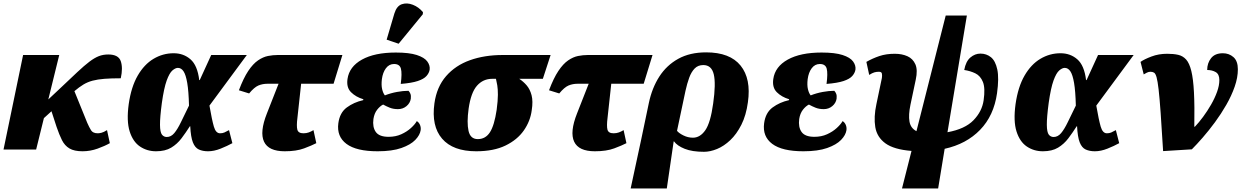

<svg xmlns="http://www.w3.org/2000/svg" viewBox="-29 -848 7053 1089"><path d="M-9 0 102 -536H307L245 -284L310 -345Q369 -401 409 -438.5Q449 -476 478 -498Q507 -520 531.5 -529.5Q556 -539 585 -539Q643 -539 656 -501Q669 -463 656 -404Q602 -404 563.5 -401Q525 -398 496.5 -390.5Q468 -383 444 -368.5Q420 -354 393 -331L466 -151Q477 -126 487.5 -109Q498 -92 526 -92Q534 -92 546.5 -95Q559 -98 578 -110L594 -36Q566 -20 524.5 -5Q483 10 439 10Q392 10 365 -6Q338 -22 322.5 -53Q307 -84 292 -128L263 -217L220 -178L176 0Z M856 10Q805 10 765 -17Q725 -44 706.5 -102.5Q688 -161 701 -257Q715 -355 752 -419Q789 -483 842 -514.5Q895 -546 956 -546Q1012 -546 1051.5 -511.5Q1091 -477 1101 -394H1104L1169 -536H1371L1159 -249Q1173 -168 1184 -130Q1195 -92 1219 -92Q1233 -92 1243.5 -96.5Q1254 -101 1270 -110L1289 -36Q1260 -20 1222.5 -5Q1185 10 1151 10Q1121 10 1099 0Q1077 -10 1065 -40.5Q1053 -71 1050 -132H1048Q1025 -96 1000.5 -63.5Q976 -31 942 -10.5Q908 10 856 10ZM917 -71Q941 -71 959.5 -93Q978 -115 997.5 -155.5Q1017 -196 1043 -249Q1041 -331 1033 -377.5Q1025 -424 1012 -443.5Q999 -463 980 -463Q966 -463 949 -448.5Q932 -434 916.5 -391.5Q901 -349 889 -264Q878 -181 878.5 -139.5Q879 -98 889.5 -84.5Q900 -71 917 -71Z M1586 10Q1494 10 1468.5 -44.5Q1443 -99 1485 -205L1551 -373H1489Q1460 -373 1436.5 -363Q1413 -353 1384 -318L1326 -336Q1352 -405 1379 -445.5Q1406 -486 1434.5 -505.5Q1463 -525 1491 -530.5Q1519 -536 1546 -536H1913L1863 -373H1679L1658 -180Q1652 -133 1657.5 -112.5Q1663 -92 1692 -92Q1709 -92 1722.5 -97Q1736 -102 1749 -110L1765 -36Q1740 -23 1696 -6.5Q1652 10 1586 10Z M2113 10Q1992 10 1936 -32Q1880 -74 1890 -149Q1898 -209 1938 -238.5Q1978 -268 2031 -280L2032 -285Q1989 -298 1962 -325Q1935 -352 1942 -400Q1952 -470 2024 -510Q2096 -550 2216 -550Q2292 -550 2335 -536Q2378 -522 2394.5 -499.5Q2411 -477 2408 -453Q2405 -434 2390 -417Q2375 -400 2340.5 -388.5Q2306 -377 2244 -372Q2252 -432 2245 -458.5Q2238 -485 2206 -485Q2178 -485 2160 -461Q2142 -437 2137 -399Q2133 -365 2138.5 -342Q2144 -319 2154 -307Q2187 -320 2222.5 -326.5Q2258 -333 2288 -333Q2295 -326 2299 -315.5Q2303 -305 2301 -288Q2297 -263 2276.5 -246Q2256 -229 2228 -229Q2202 -229 2182 -237Q2162 -245 2144 -255Q2126 -246 2110 -225.5Q2094 -205 2089 -173Q2083 -127 2102.5 -99.5Q2122 -72 2175 -72Q2215 -72 2247 -86.5Q2279 -101 2302 -122Q2325 -143 2335 -161Q2346 -155 2352.5 -141Q2359 -127 2357 -110Q2353 -82 2326.5 -54.5Q2300 -27 2247.5 -8.5Q2195 10 2113 10ZM2232 -600 2164 -623 2208 -772Q2221 -814 2250 -824Q2279 -834 2312.5 -821Q2346 -808 2370 -779L2369 -767Z M2672 10Q2540 10 2478.5 -61.5Q2417 -133 2435 -262Q2448 -355 2501 -416Q2554 -477 2636.5 -506.5Q2719 -536 2822 -536H3094L3050 -401H2916Q2939 -386 2958 -364Q2977 -342 2986 -308Q2995 -274 2987 -223Q2979 -161 2942 -108Q2905 -55 2838 -22.5Q2771 10 2672 10ZM2681 -59Q2725 -59 2750 -98Q2775 -137 2788 -225Q2795 -278 2795 -310.5Q2795 -343 2791.5 -364Q2788 -385 2784 -401H2763Q2711 -401 2676.5 -362Q2642 -323 2629 -232Q2618 -152 2628.5 -105.5Q2639 -59 2681 -59Z M3345 10Q3253 10 3227.5 -44.5Q3202 -99 3244 -205L3310 -373H3248Q3219 -373 3195.5 -363Q3172 -353 3143 -318L3085 -336Q3111 -405 3138 -445.5Q3165 -486 3193.5 -505.5Q3222 -525 3250 -530.5Q3278 -536 3305 -536H3672L3622 -373H3438L3417 -180Q3411 -133 3416.5 -112.5Q3422 -92 3451 -92Q3468 -92 3481.5 -97Q3495 -102 3508 -110L3524 -36Q3499 -23 3455 -6.5Q3411 10 3345 10Z M3651 -263Q3669 -349 3710.5 -413.5Q3752 -478 3818 -514.5Q3884 -551 3976 -551Q4111 -551 4171.5 -476Q4232 -401 4213 -268Q4203 -194 4176 -140.5Q4149 -87 4113 -53Q4077 -19 4038 -3Q3999 13 3964 13Q3897 13 3854.5 -4Q3812 -21 3794 -46H3792L3753 221H3548L3607 -53ZM3901 -67Q3942 -67 3971.5 -109.5Q4001 -152 4016 -261Q4032 -373 4019.5 -426Q4007 -479 3960 -479Q3930 -479 3911 -459.5Q3892 -440 3880 -407Q3868 -374 3859 -333L3811 -106Q3821 -93 3847 -80Q3873 -67 3901 -67Z M4528 10Q4407 10 4351 -32Q4295 -74 4305 -149Q4313 -209 4353 -238.5Q4393 -268 4446 -280L4447 -285Q4404 -298 4377 -325Q4350 -352 4357 -400Q4367 -470 4439 -510Q4511 -550 4631 -550Q4707 -550 4750 -536Q4793 -522 4809.5 -499.5Q4826 -477 4823 -453Q4820 -434 4805 -417Q4790 -400 4755.5 -388.5Q4721 -377 4659 -372Q4667 -432 4660 -458.5Q4653 -485 4621 -485Q4593 -485 4575 -461Q4557 -437 4552 -399Q4548 -365 4553.5 -342Q4559 -319 4569 -307Q4602 -320 4637.5 -326.5Q4673 -333 4703 -333Q4710 -326 4714 -315.5Q4718 -305 4716 -288Q4712 -263 4691.5 -246Q4671 -229 4643 -229Q4617 -229 4597 -237Q4577 -245 4559 -255Q4541 -246 4525 -225.5Q4509 -205 4504 -173Q4498 -127 4517.5 -99.5Q4537 -72 4590 -72Q4630 -72 4662 -86.5Q4694 -101 4717 -122Q4740 -143 4750 -161Q4761 -155 4767.5 -141Q4774 -127 4772 -110Q4768 -82 4741.5 -54.5Q4715 -27 4662.5 -8.5Q4610 10 4528 10Z M5087 221 5141 8Q5041 0 4993 -35Q4945 -70 4935.5 -127Q4926 -184 4942 -258L4973 -406Q4975 -420 4973 -430.5Q4971 -441 4956 -441Q4942 -441 4930 -437.5Q4918 -434 4901 -423L4885 -497Q4920 -517 4958.5 -530Q4997 -543 5046 -543Q5087 -543 5118 -529Q5149 -515 5163 -483Q5177 -451 5165 -396L5135 -254Q5123 -196 5129.5 -158.5Q5136 -121 5169 -104L5335 -760H5455L5345 -98Q5444 -116 5492.5 -166Q5541 -216 5550 -279Q5560 -348 5546 -383Q5532 -418 5503 -432Q5474 -446 5440 -451Q5449 -500 5475 -522Q5501 -544 5532 -544Q5566 -544 5591.5 -523.5Q5617 -503 5627.5 -454Q5638 -405 5626 -319Q5608 -192 5530 -111.5Q5452 -31 5329 -4L5292 221Z M5886 10Q5835 10 5795 -17Q5755 -44 5736.5 -102.5Q5718 -161 5731 -257Q5745 -355 5782 -419Q5819 -483 5872 -514.5Q5925 -546 5986 -546Q6042 -546 6081.5 -511.5Q6121 -477 6131 -394H6134L6199 -536H6401L6189 -249Q6203 -168 6214 -130Q6225 -92 6249 -92Q6263 -92 6273.5 -96.5Q6284 -101 6300 -110L6319 -36Q6290 -20 6252.5 -5Q6215 10 6181 10Q6151 10 6129 0Q6107 -10 6095 -40.5Q6083 -71 6080 -132H6078Q6055 -96 6030.5 -63.5Q6006 -31 5972 -10.5Q5938 10 5886 10ZM5947 -71Q5971 -71 5989.5 -93Q6008 -115 6027.5 -155.5Q6047 -196 6073 -249Q6071 -331 6063 -377.5Q6055 -424 6042 -443.5Q6029 -463 6010 -463Q5996 -463 5979 -448.5Q5962 -434 5946.5 -391.5Q5931 -349 5919 -264Q5908 -181 5908.5 -139.5Q5909 -98 5919.5 -84.5Q5930 -71 5947 -71Z M6440 -497Q6461 -512 6502 -527.5Q6543 -543 6591 -543Q6627 -543 6653.5 -537Q6680 -531 6698.5 -510.5Q6717 -490 6728 -445.5Q6739 -401 6743 -324Q6747 -247 6745 -129H6748Q6771 -153 6795 -185.5Q6819 -218 6840 -254.5Q6861 -291 6874 -327Q6887 -363 6887 -394Q6887 -427 6866.5 -439Q6846 -451 6818 -451Q6818 -490 6840 -518Q6862 -546 6907 -546Q6942 -546 6967 -524Q6992 -502 6992 -455Q6992 -408 6974 -356.5Q6956 -305 6926.5 -253.5Q6897 -202 6862 -154.5Q6827 -107 6792.5 -67.5Q6758 -28 6731 -1L6568 9Q6560 -124 6554 -208.5Q6548 -293 6542.5 -340.5Q6537 -388 6531 -409.5Q6525 -431 6516.5 -436Q6508 -441 6496 -441Q6486 -441 6476 -436Q6466 -431 6458 -426Z"/></svg>

Font: Noto Serif Black
Style: Italic
Weight: 900
Italic angle: -12°
Designer: Monotype Design Team
Foundry: Monotype Imaging Inc.
Version: Version 2.013